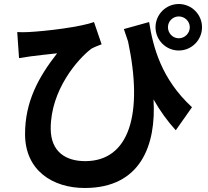

<svg xmlns="http://www.w3.org/2000/svg" viewBox="-20 -859 1040 958"><path d="M66 -699 75 -569C98 -573 113 -575 134 -578C164 -582 227 -589 265 -593C172 -474 105 -352 105 -190C105 -9 242 79 403 79C682 79 760 -135 746 -363C779 -305 816 -254 857 -209L938 -324C785 -465 744 -623 724 -749L598 -714C605 -693 612 -672 619 -652C696 -290 625 -55 405 -55C309 -55 233 -101 233 -218C233 -410 368 -565 436 -616C452 -625 472 -632 487 -638L449 -749C384 -725 217 -704 122 -699C103 -698 83 -698 66 -699ZM818 -723C818 -753 842 -777 872 -777C902 -777 927 -753 927 -723C927 -693 902 -668 872 -668C842 -668 818 -693 818 -723ZM756 -723C756 -659 808 -607 872 -607C936 -607 988 -659 988 -723C988 -787 936 -839 872 -839C808 -839 756 -787 756 -723Z"/></svg>

Font: Source Han Sans CN
Style: Bold
Weight: 700
Designer: Ryoko NISHIZUKA 西塚涼子 (kana, bopomofo & ideographs); Paul D. Hunt (Latin, Greek & Cyrillic); Sandoll Communications 산돌커뮤니
Foundry: Adobe
Version: Version 2.001;hotconv 1.0.107;makeotfexe 2.5.65593